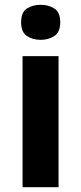

<svg xmlns="http://www.w3.org/2000/svg" viewBox="-20 -780 338 800"><path d="M224 -546V0H74V-546ZM150 -760Q182 -760 206.5 -744.5Q231 -729 231 -687Q231 -646 206.5 -630Q182 -614 150 -614Q116 -614 92 -630Q68 -646 68 -687Q68 -729 92 -744.5Q116 -760 150 -760Z"/></svg>

Font: Noto Sans Syriac Eastern
Style: Bold
Weight: 700
Designer: Patrick Giasson and the Monotype Design Team
Foundry: Monotype Imaging Inc.
Version: Version 3.001